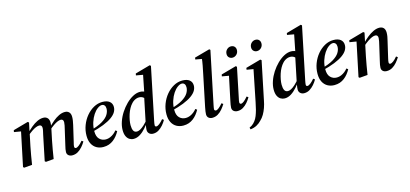

<svg xmlns="http://www.w3.org/2000/svg" viewBox="-76 -1316 4583 2146"><g transform="rotate(-15 2215.0 -243.0)"><path d="M56 8 45 -2 129 -403 150 -389 48 -406 52 -427 226 -476 239 -466 215 -355 216 -353 185 -205Q175 -155 166 -103.5Q157 -52 149 0ZM308 8 296 -2 356 -293Q361 -313 365.5 -334.5Q370 -356 370 -369Q370 -387 361.5 -395.5Q353 -404 339 -404Q322 -404 300 -395Q278 -386 251.5 -368Q225 -350 194 -323L188 -346H194Q228 -383 263.5 -412.5Q299 -442 335 -459Q371 -476 404 -476Q435 -476 453 -457.5Q471 -439 471 -402Q471 -388 469 -376.5Q467 -365 465 -351V-348L435 -205Q425 -155 416 -103.5Q407 -52 399 0ZM612 14Q587 14 569.5 0Q552 -14 552 -39Q552 -54 555.5 -73Q559 -92 565 -116L604 -285Q610 -308 614.5 -331.5Q619 -355 619 -368Q619 -387 610.5 -395.5Q602 -404 588 -404Q572 -404 550.5 -395Q529 -386 503 -368Q477 -350 445 -322L439 -346H445Q480 -383 515 -412.5Q550 -442 585.5 -459Q621 -476 654 -476Q685 -476 703 -457.5Q721 -439 721 -402Q721 -380 717 -357Q713 -334 708 -311L664 -122Q659 -106 657 -93.5Q655 -81 655 -74Q655 -65 660 -60Q665 -55 672 -55Q686 -55 707 -71Q728 -87 753 -117L771 -104Q754 -75 730.5 -48Q707 -21 678 -3.5Q649 14 612 14Z M973 14Q929 14 894.5 -5.5Q860 -25 840.5 -63Q821 -101 821 -156Q821 -218 843 -275.5Q865 -333 902.5 -378Q940 -423 988 -449.5Q1036 -476 1089 -476Q1142 -476 1171 -453Q1200 -430 1200 -389Q1200 -359 1183.5 -330.5Q1167 -302 1129.5 -275Q1092 -248 1031 -223.5Q970 -199 881 -177L878 -201Q970 -226 1021.5 -257Q1073 -288 1094.5 -322.5Q1116 -357 1116 -392Q1116 -417 1104.5 -430.5Q1093 -444 1074 -444Q1052 -444 1024.5 -424Q997 -404 973 -368Q949 -332 933.5 -284Q918 -236 918 -181Q918 -120 947.5 -90.5Q977 -61 1021 -61Q1046 -61 1070 -71Q1094 -81 1114 -97Q1134 -113 1148 -131L1166 -118Q1151 -90 1131.5 -66Q1112 -42 1088.5 -24Q1065 -6 1036.5 4Q1008 14 973 14Z M1323 14Q1298 14 1276 1Q1254 -12 1240.5 -40Q1227 -68 1227 -113Q1227 -159 1244.5 -210Q1262 -261 1292.5 -308Q1323 -355 1361.5 -393Q1400 -431 1442 -453.5Q1484 -476 1524 -476Q1545 -476 1564 -469.5Q1583 -463 1600 -450Q1617 -437 1630 -418L1578 -373Q1563 -392 1543.5 -405.5Q1524 -419 1498 -419Q1482 -419 1467 -414Q1452 -409 1438 -400Q1424 -391 1412 -378Q1392 -357 1376 -328Q1360 -299 1349.5 -266.5Q1339 -234 1333 -202Q1327 -170 1327 -143Q1327 -102 1339 -79Q1351 -56 1379 -56Q1396 -56 1417 -67Q1438 -78 1464.5 -102Q1491 -126 1523 -166L1531 -148H1526Q1498 -105 1465.5 -68Q1433 -31 1397 -8.5Q1361 14 1323 14ZM1548 14Q1521 14 1503.5 -2Q1486 -18 1486 -44Q1486 -54 1487.5 -67.5Q1489 -81 1493 -103L1496 -120L1559 -424L1566 -439L1612 -670L1630 -647L1529 -665L1533 -686L1707 -735L1719 -725L1594 -120Q1591 -104 1589 -93Q1587 -82 1587 -72Q1587 -64 1591.5 -59.5Q1596 -55 1603 -55Q1618 -55 1639.5 -71.5Q1661 -88 1685 -117L1703 -104Q1687 -75 1663.5 -48Q1640 -21 1611.5 -3.5Q1583 14 1548 14Z M1898 14Q1854 14 1819.5 -5.5Q1785 -25 1765.5 -63Q1746 -101 1746 -156Q1746 -218 1768 -275.5Q1790 -333 1827.5 -378Q1865 -423 1913 -449.5Q1961 -476 2014 -476Q2067 -476 2096 -453Q2125 -430 2125 -389Q2125 -359 2108.5 -330.5Q2092 -302 2054.5 -275Q2017 -248 1956 -223.5Q1895 -199 1806 -177L1803 -201Q1895 -226 1946.5 -257Q1998 -288 2019.5 -322.5Q2041 -357 2041 -392Q2041 -417 2029.5 -430.5Q2018 -444 1999 -444Q1977 -444 1949.5 -424Q1922 -404 1898 -368Q1874 -332 1858.5 -284Q1843 -236 1843 -181Q1843 -120 1872.5 -90.5Q1902 -61 1946 -61Q1971 -61 1995 -71Q2019 -81 2039 -97Q2059 -113 2073 -131L2091 -118Q2076 -90 2056.5 -66Q2037 -42 2013.5 -24Q1990 -6 1961.5 4Q1933 14 1898 14Z M2232 14Q2207 14 2190 -0.5Q2173 -15 2173 -42Q2173 -56 2176 -75.5Q2179 -95 2184 -121L2259 -483Q2269 -530 2278 -577Q2287 -624 2292 -671L2317 -647L2216 -665L2219 -686L2396 -735L2407 -725L2282 -123Q2279 -106 2276.5 -94Q2274 -82 2274 -74Q2274 -65 2279.5 -60Q2285 -55 2293 -55Q2306 -55 2326.5 -71Q2347 -87 2372 -117L2390 -104Q2373 -76 2350 -48.5Q2327 -21 2297.5 -3.5Q2268 14 2232 14Z M2463 -40Q2463 -54 2466.5 -73.5Q2470 -93 2475 -117L2535 -403L2551 -389L2454 -406L2458 -427L2633 -476L2645 -466L2574 -122Q2570 -106 2568 -94Q2566 -82 2566 -74Q2566 -65 2571 -60Q2576 -55 2583 -55Q2597 -55 2617.5 -71Q2638 -87 2663 -117L2681 -104Q2664 -75 2641 -48Q2618 -21 2589 -3.5Q2560 14 2525 14Q2499 14 2481 0Q2463 -14 2463 -40ZM2624 -577Q2601 -577 2585 -592Q2569 -607 2569 -632Q2569 -663 2589.5 -683.5Q2610 -704 2637 -704Q2663 -704 2678 -688.5Q2693 -673 2693 -649Q2693 -618 2672.5 -597.5Q2652 -577 2624 -577Z M2611 249 2605 228Q2621 221 2632.5 213Q2644 205 2654.5 195Q2665 185 2674 173Q2691 151 2703 121Q2715 91 2725 53.5Q2735 16 2744 -31L2819 -404L2841 -389L2740 -406L2743 -427L2917 -476L2930 -466L2839 -26Q2831 18 2817 57Q2803 96 2784.5 128Q2766 160 2739 185Q2716 210 2684.5 227Q2653 244 2611 249ZM2908 -577Q2885 -577 2869 -592Q2853 -607 2853 -632Q2853 -663 2873.5 -683.5Q2894 -704 2922 -704Q2947 -704 2962 -688.5Q2977 -673 2977 -649Q2977 -618 2956.5 -597.5Q2936 -577 2908 -577Z M3071 14Q3046 14 3024 1Q3002 -12 2988.5 -40Q2975 -68 2975 -113Q2975 -159 2992.5 -210Q3010 -261 3040.5 -308Q3071 -355 3109.5 -393Q3148 -431 3190 -453.5Q3232 -476 3272 -476Q3293 -476 3312 -469.5Q3331 -463 3348 -450Q3365 -437 3378 -418L3326 -373Q3311 -392 3291.5 -405.5Q3272 -419 3246 -419Q3230 -419 3215 -414Q3200 -409 3186 -400Q3172 -391 3160 -378Q3140 -357 3124 -328Q3108 -299 3097.5 -266.5Q3087 -234 3081 -202Q3075 -170 3075 -143Q3075 -102 3087 -79Q3099 -56 3127 -56Q3144 -56 3165 -67Q3186 -78 3212.5 -102Q3239 -126 3271 -166L3279 -148H3274Q3246 -105 3213.5 -68Q3181 -31 3145 -8.5Q3109 14 3071 14ZM3296 14Q3269 14 3251.5 -2Q3234 -18 3234 -44Q3234 -54 3235.5 -67.5Q3237 -81 3241 -103L3244 -120L3307 -424L3314 -439L3360 -670L3378 -647L3277 -665L3281 -686L3455 -735L3467 -725L3342 -120Q3339 -104 3337 -93Q3335 -82 3335 -72Q3335 -64 3339.5 -59.5Q3344 -55 3351 -55Q3366 -55 3387.5 -71.5Q3409 -88 3433 -117L3451 -104Q3435 -75 3411.5 -48Q3388 -21 3359.5 -3.5Q3331 14 3296 14Z M3646 14Q3602 14 3567.5 -5.5Q3533 -25 3513.5 -63Q3494 -101 3494 -156Q3494 -218 3516 -275.5Q3538 -333 3575.5 -378Q3613 -423 3661 -449.5Q3709 -476 3762 -476Q3815 -476 3844 -453Q3873 -430 3873 -389Q3873 -359 3856.5 -330.5Q3840 -302 3802.5 -275Q3765 -248 3704 -223.5Q3643 -199 3554 -177L3551 -201Q3643 -226 3694.5 -257Q3746 -288 3767.5 -322.5Q3789 -357 3789 -392Q3789 -417 3777.5 -430.5Q3766 -444 3747 -444Q3725 -444 3697.5 -424Q3670 -404 3646 -368Q3622 -332 3606.5 -284Q3591 -236 3591 -181Q3591 -120 3620.5 -90.5Q3650 -61 3694 -61Q3719 -61 3743 -71Q3767 -81 3787 -97Q3807 -113 3821 -131L3839 -118Q3824 -90 3804.5 -66Q3785 -42 3761.5 -24Q3738 -6 3709.5 4Q3681 14 3646 14Z M3938 8 3927 -2 4011 -403 4032 -389 3930 -406 3934 -427 4108 -476 4121 -466 4097 -352 4096 -344 4067 -205Q4057 -155 4048 -103.5Q4039 -52 4031 0ZM4251 14Q4225 14 4208 0Q4191 -14 4191 -39Q4191 -54 4194.5 -73Q4198 -92 4204 -116L4243 -285Q4249 -308 4253.5 -331.5Q4258 -355 4258 -368Q4258 -387 4249.5 -395.5Q4241 -404 4227 -404Q4210 -404 4188.5 -395Q4167 -386 4140.5 -368Q4114 -350 4082 -322L4076 -347H4082Q4116 -384 4152 -413Q4188 -442 4224 -459Q4260 -476 4293 -476Q4324 -476 4342 -457.5Q4360 -439 4360 -402Q4360 -380 4356 -357Q4352 -334 4346 -311L4302 -122Q4298 -106 4296 -93.5Q4294 -81 4294 -74Q4294 -65 4298.5 -60Q4303 -55 4310 -55Q4324 -55 4346 -71Q4368 -87 4392 -117L4410 -104Q4393 -76 4369.5 -48.5Q4346 -21 4316.5 -3.5Q4287 14 4251 14Z"/></g></svg>

Font: Source Serif 4 48pt SemiBold
Style: Italic
Weight: 600
Italic angle: -12°
Designer: Frank Grießhammer
Foundry: Adobe Systems Incorporated
Version: Version 4.004;hotconv 1.0.116;makeotfexe 2.5.65601